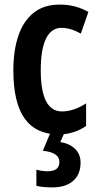

<svg xmlns="http://www.w3.org/2000/svg" viewBox="-20 -574 426 834"><path d="M236 10Q137 10 87.5 -58.5Q38 -127 38 -269Q38 -354 59.5 -418Q81 -482 125.5 -518Q170 -554 239 -554Q277 -554 307.5 -545.5Q338 -537 364 -522L331 -428Q287 -453 247 -453Q203 -453 180 -406.5Q157 -360 157 -269Q157 -90 249 -90Q300 -90 354 -125V-27Q329 -9 298 0.5Q267 10 236 10ZM330 132Q330 183 298 211.5Q266 240 207 240Q165 240 138 233V163Q164 170 186 170Q238 170 238 130Q238 108 219 96Q200 84 166 81L200 0H261L242 43Q284 50 307 73.5Q330 97 330 132Z"/></svg>

Font: Noto Sans Bengali ExtraCondensed SemiBold
Style: Regular
Weight: 600
Width: 2
Designer: Joana Ranito - Universal Thirst; Jelle Bosma - Monotype Design Team
Foundry: Universal Thirst ehf.
Version: Version 3.000; ttfautohint (v1.8.4.7-5d5b)